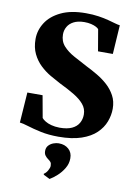

<svg xmlns="http://www.w3.org/2000/svg" viewBox="-108 -822 821 1161"><g transform="rotate(10 303.0 -241.5)"><path d="M288.5 11Q228 11 179.2 0.5Q130.5 -10 96.2 -20.8Q62 -31.5 44.5 -33L57.5 -219.5H151L175.5 -84Q182.5 -75 197.5 -65.8Q212.5 -56.5 234.8 -50.5Q257 -44.5 285.5 -44Q332.5 -44 361.2 -57.5Q390 -71 403.5 -94.8Q417 -118.5 417 -147.5Q417 -183.5 394.2 -210.2Q371.5 -237 332.2 -260.5Q293 -284 242 -308.5Q213 -323.5 179.5 -343Q146 -362.5 116.8 -390.2Q87.5 -418 68.8 -456.5Q50 -495 50 -547.5Q50 -600.5 80 -647.8Q110 -695 170.8 -724.2Q231.5 -753.5 323.5 -753.5Q367 -753.5 401.5 -748.2Q436 -743 462.5 -736Q489 -729 507.8 -723.5Q526.5 -718 537.5 -717L526 -539H435L412.5 -671Q408.5 -677 396.2 -683.5Q384 -690 365.5 -694.5Q347 -699 323 -699Q283.5 -698.5 258.2 -685.2Q233 -672 220.8 -650.5Q208.5 -629 208.5 -603.5Q208.5 -561.5 234.2 -532.8Q260 -504 301 -481.8Q342 -459.5 387.5 -435.5Q418 -420.5 452 -400.5Q486 -380.5 515.8 -353.8Q545.5 -327 564.2 -292.2Q583 -257.5 583 -212Q583 -172.5 568 -132.8Q553 -93 519.2 -60.5Q485.5 -28 428.8 -8.5Q372 11 288.5 11ZM382.5 128Q382.5 160.5 365.2 189.2Q348 218 324.2 239.2Q300.5 260.5 281 271.5H279.5L242 253L240.5 247Q254 239 263.8 221.8Q273.5 204.5 273.5 193Q273.5 177 267.2 169.5Q261 162 250.5 155Q240.5 148 232.5 137.2Q224.5 126.5 224.5 109.5Q224.5 88.5 237 75.2Q249.5 62 266.5 56Q283.5 50 296.5 50H300Q335.5 50 359.2 71Q383 92 382.5 128Z"/></g></svg>

Font: Merriweather 60pt Black
Style: Regular
Weight: 900
Version: Version 2.100